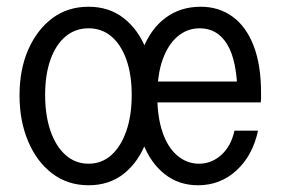

<svg xmlns="http://www.w3.org/2000/svg" viewBox="-20 -540 833 570"><path d="M243 10Q181 10 135 -25Q89 -60 63.5 -120.5Q38 -181 38 -257Q38 -334 64 -393Q90 -452 135.5 -486Q181 -520 243 -520Q304 -520 347.5 -486Q391 -452 414 -393Q437 -334 437 -257Q437 -181 414.5 -120.5Q392 -60 348.5 -25Q305 10 243 10ZM243 -54Q282 -54 310.5 -79.5Q339 -105 355 -151Q371 -197 371 -258Q371 -319 355 -363.5Q339 -408 310.5 -432Q282 -456 243 -456Q204 -456 175 -432Q146 -408 130 -363.5Q114 -319 114 -258Q114 -197 130 -151Q146 -105 175 -79.5Q204 -54 243 -54ZM568 10Q511 10 469 -23Q427 -56 404 -115.5Q381 -175 381 -255Q381 -336 404.5 -395.5Q428 -455 472 -487.5Q516 -520 576 -520Q630 -520 670.5 -490.5Q711 -461 733 -404Q755 -347 755 -264Q755 -257 755 -250.5Q755 -244 754 -236H424V-298H712L685 -259Q684 -359 655 -407.5Q626 -456 573 -456Q536 -456 507.5 -432Q479 -408 463 -363.5Q447 -319 447 -255Q447 -193 462.5 -147.5Q478 -102 506.5 -78Q535 -54 571 -54Q608 -54 637 -80Q666 -106 676 -152H746Q730 -78 682 -34Q634 10 568 10Z"/></svg>

Font: Instrument Sans SemiCondensed
Style: Regular
Weight: 400
Width: 4
Designer: Rodrigo Fuenzalida
Foundry: fragTYPE
Version: Version 1.000;gftools[0.9.28]